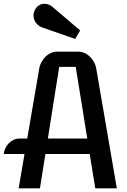

<svg xmlns="http://www.w3.org/2000/svg" viewBox="-22 -1020 690 1040"><path d="M110.8 -186H-2Q0 -203.1 7.6 -218.3Q15.1 -233.4 26.6 -244.9Q38.1 -256.3 52.7 -262.9Q67.4 -269.5 83.5 -269.5H125.5L190.4 -647.9Q193.8 -668 203.4 -685.1Q212.9 -702.1 225.8 -714.4Q238.8 -726.6 254.4 -733.4Q270 -740.2 285.6 -740.2H404.3Q419.4 -740.2 435.1 -733.4Q450.7 -726.6 463.9 -714.1Q477.1 -701.7 486.6 -684.8Q496.1 -668 499.5 -647.5L610.8 0H494.1L463.9 -186H224.1L194.3 0H79.1ZM450.7 -269.5 388.2 -657.7H298.8Q283.2 -563 268.1 -465.6Q252.9 -368.2 237.3 -269.5ZM213.9 -868.7Q202.1 -871.6 192.1 -878.2Q182.1 -884.8 174.8 -893.8Q167.5 -902.8 163.3 -913.6Q159.2 -924.3 159.2 -936Q159.2 -948.7 165 -961.9Q173.3 -980.5 187.5 -990Q201.7 -999.5 218.8 -999.5Q239.3 -999.5 259.3 -985.4L412.1 -855L385.3 -809.1Z"/></svg>

Font: Atomic Age
Style: Regular
Weight: 400
Designer: James Grieshaber
Foundry: James Grieshaber
Version: Version 1.008; ttfautohint (v1.4.1) -l 6 -r 46 -G 0 -x 0 -H 